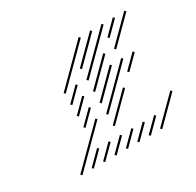

<svg xmlns="http://www.w3.org/2000/svg" viewBox="-86 -421 532 521"><g transform="rotate(-30 180.5 -161.0)"><path d="M35.7 4.3 147.1 -107.1 142.9 -111.4 31.4 0ZM71.4 4.3 111.4 -35.7 107.1 -40 67.1 0ZM107.1 4.3 147.1 -35.7 142.9 -40 102.9 0ZM142.9 4.3 182.9 -35.7 178.6 -40 138.6 0ZM178.6 4.3 218.6 -35.7 214.3 -40 174.3 0ZM214.3 4.3 254.3 -35.7 250 -40 210 0ZM250 4.3 290 -35.7 285.7 -40 245.7 0ZM285.7 4.3 361.4 -71.4 357.1 -75.7 281.4 0ZM107.1 -102.9 147.1 -142.9 142.9 -147.1 102.9 -107.1ZM107.1 -138.6 147.1 -178.6 142.9 -182.9 102.9 -142.9ZM107.1 -174.3 147.1 -214.3 142.9 -218.6 102.9 -178.6ZM107.1 -210 218.6 -321.4 214.3 -325.7 102.9 -214.3ZM178.6 -245.7 254.3 -321.4 250 -325.7 174.3 -250ZM178.6 -210 290 -321.4 285.7 -325.7 174.3 -214.3ZM285.7 -281.4 325.7 -321.4 321.4 -325.7 281.4 -285.7ZM285.7 -245.7 361.4 -321.4 357.1 -325.7 281.4 -250ZM178.6 -174.3 254.3 -250 250 -254.3 174.3 -178.6ZM178.6 -138.6 254.3 -214.3 250 -218.6 174.3 -142.9ZM178.6 -102.9 290 -214.3 285.7 -218.6 174.3 -107.1ZM178.6 -67.1 254.3 -142.9 250 -147.1 174.3 -71.4ZM285.7 -174.3 325.7 -214.3 321.4 -218.6 281.4 -178.6Z"/></g></svg>

Font: Gossip Low Needlepoint
Style: Regular
Weight: 100
Width: 3
Designer: Deborah Khodanovich
Version: Version 1.001;Glyphs 3.3.1 (3343)